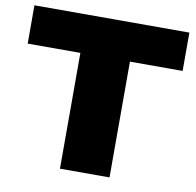

<svg xmlns="http://www.w3.org/2000/svg" viewBox="-82 -824 929 908"><g transform="rotate(10 383.0 -370.0)"><path d="M264 0V-556H11V-740H755V-556H502V0Z"/></g></svg>

Font: Encode Sans Expanded Black
Style: Regular
Weight: 900
Width: 7
Designer: Multiple Designers
Foundry: Impallari Type
Version: Version 2.000